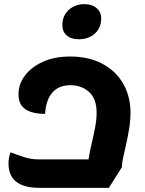

<svg xmlns="http://www.w3.org/2000/svg" viewBox="-20 -879 699 924"><path d="M170 25Q21 25 21 -92Q21 -122 31 -146Q61 -134 95.5 -123Q130 -112 164 -112H406Q411 -146 420.5 -185.5Q430 -225 437.5 -264.5Q445 -304 445 -336Q445 -404 408.5 -436.5Q372 -469 319 -469Q263 -469 232 -433.5Q201 -398 197 -331Q162 -331 133 -339Q104 -347 86.5 -367.5Q69 -388 69 -426Q69 -473 99 -514Q129 -555 185 -581Q241 -607 318 -607Q407 -607 472 -572.5Q537 -538 572.5 -477Q608 -416 608 -336Q608 -299 601.5 -259Q595 -219 586.5 -182.5Q578 -146 572 -117.5Q566 -89 567 -75L504 25ZM359 -690Q322 -690 301 -708.5Q280 -727 280 -758Q280 -803 310.5 -831Q341 -859 387 -859Q423 -859 445 -840Q467 -821 467 -790Q467 -745 436.5 -717.5Q406 -690 359 -690Z"/></svg>

Font: Lemonada SemiBold
Style: Regular
Weight: 600
Designer: Mohamed Gaber (Arabic), Eduardo Tunni (Latin)
Foundry: Kief Type Foundry
Version: Version 4.005; ttfautohint (v1.8.3)